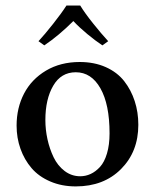

<svg xmlns="http://www.w3.org/2000/svg" viewBox="-20 -664 560 694"><path d="M253.9 -402.8Q200.7 -402.8 172.4 -354.2Q144 -305.7 144 -230Q144 -195.3 151.6 -160.6Q159.2 -126 173.8 -95.5Q188.5 -64.9 213.6 -45.9Q238.8 -26.9 270 -26.9Q289.6 -26.9 307.6 -35.2Q325.7 -43.5 341.6 -60.8Q357.4 -78.1 366.7 -109.4Q376 -140.6 376 -182.1Q376 -286.6 343 -344.7Q310.1 -402.8 253.9 -402.8ZM40 -210Q40 -273.9 66.9 -325.7Q93.8 -377.4 146.2 -408.7Q198.7 -439.9 268.1 -439.9Q320.8 -439.9 362.3 -421.4Q403.8 -402.8 429 -370.6Q454.1 -338.4 467 -298.3Q480 -258.3 480 -212.9Q480 -115.7 417.5 -53Q355 9.8 253.9 9.8Q203.1 9.8 161.6 -8.1Q120.1 -25.9 94 -56.4Q67.9 -86.9 54 -126.2Q40 -165.5 40 -210ZM140.1 -500 119.1 -515.1Q141.1 -538.6 172.1 -577.9Q203.1 -617.2 220.2 -644H270Q286.6 -616.7 316.7 -579.1Q346.7 -541.5 371.1 -515.1L350.1 -500Q325.7 -516.1 296.1 -540.5Q266.6 -564.9 245.1 -587.9Q192.4 -535.2 140.1 -500Z"/></svg>

Font: Common Serif Medium
Style: Regular
Weight: 500
Designer: Philipp H. Poll, Khaled Hosny
Foundry: Stefan Peev, Context Ltd.
Version: Version 1.026